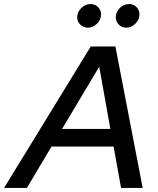

<svg xmlns="http://www.w3.org/2000/svg" viewBox="-73 -930 780 950"><path d="M-53 0 376 -700H498L633 0H526L489 -205H182L60 0ZM234 -292H473L418 -600ZM362 -793Q340 -793 324.5 -808Q309 -823 309 -845Q309 -870 329 -890Q349 -910 375 -910Q397 -910 412 -895Q427 -880 427 -858Q427 -833 407 -813Q387 -793 362 -793ZM552 -793Q530 -793 515 -808Q500 -823 500 -845Q500 -870 519.5 -890Q539 -910 566 -910Q588 -910 602.5 -895Q617 -880 617 -858Q617 -833 597 -813Q577 -793 552 -793Z"/></svg>

Font: Red Hat Display Medium
Style: Italic
Weight: 500
Italic angle: -12°
Designer: Pentagram / MCKL
Foundry: Pentagram / MCKL
Version: Version 1.003; Red Hat Display Medium Italic